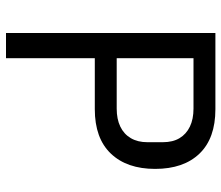

<svg xmlns="http://www.w3.org/2000/svg" viewBox="-69 -669 738 640"><g transform="rotate(90 300.0 -349.0)"><path d="M90 0V-698H344Q441 -698 492 -645Q543 -592 543 -497Q543 -403 492 -349.5Q441 -296 344 -296H174V0ZM174 -369H342Q377 -369 402 -381Q427 -393 440.5 -416Q454 -439 454 -471V-523Q454 -556 440.5 -578.5Q427 -601 402 -613Q377 -625 342 -625H174Z"/></g></svg>

Font: Lilex
Style: Regular
Weight: 400
Monospace: yes
Designer: Mike Abbink, Paul van der Laan, Pieter van Rosmalen, Mikhael Khrustik
Foundry: Mikhael Khrustik
Version: Version 2.510